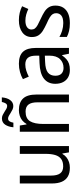

<svg xmlns="http://www.w3.org/2000/svg" viewBox="636 -1408 782 2094"><g transform="rotate(-90 1027.0 -361.0)"><path d="M481 -536V0H412L400 -71H395Q380 -44 356.5 -26Q333 -8 305 1Q277 10 245 10Q187 10 149 -12Q111 -34 92 -77.5Q73 -121 73 -186V-536H159V-195Q159 -128 183.5 -95.5Q208 -63 259 -63Q310 -63 340 -85Q370 -107 383 -149.5Q396 -192 396 -255V-536Z M872 -546Q957 -546 1000 -500Q1043 -454 1043 -354V0H958V-345Q958 -409 934 -441Q910 -473 857 -473Q782 -473 752 -424.5Q722 -376 722 -278V0H637V-536H705L717 -463H722Q738 -491 761 -509.5Q784 -528 813 -537Q842 -546 872 -546ZM1012 -732Q1007 -674 982 -640.5Q957 -607 917 -607Q898 -607 879.5 -615.5Q861 -624 843.5 -635.5Q826 -647 810.5 -655.5Q795 -664 781 -664Q762 -664 751.5 -649Q741 -634 736 -606H686Q688 -633 695.5 -656Q703 -679 714.5 -696Q726 -713 743 -722Q760 -731 782 -731Q802 -731 820 -722.5Q838 -714 855 -702.5Q872 -691 887.5 -682.5Q903 -674 918 -674Q936 -674 946 -689.5Q956 -705 962 -732Z M1379 -546Q1468 -546 1509.5 -501Q1551 -456 1551 -364V0H1488L1473 -75H1470Q1450 -47 1428 -27.5Q1406 -8 1377.5 1Q1349 10 1311 10Q1265 10 1231 -9Q1197 -28 1178.5 -64Q1160 -100 1160 -149Q1160 -229 1216.5 -273Q1273 -317 1387 -321L1467 -324V-357Q1467 -422 1442.5 -449Q1418 -476 1371 -476Q1336 -476 1302.5 -465Q1269 -454 1238 -438L1211 -502Q1245 -522 1288.5 -534Q1332 -546 1379 -546ZM1399 -260Q1316 -257 1282 -229Q1248 -201 1248 -149Q1248 -103 1271.5 -81Q1295 -59 1334 -59Q1392 -59 1429.5 -98Q1467 -137 1467 -213V-263Z M2013 -147Q2013 -96 1990 -61Q1967 -26 1924.5 -8Q1882 10 1822 10Q1773 10 1736 1Q1699 -8 1671 -23V-104Q1699 -87 1739.5 -74.5Q1780 -62 1822 -62Q1878 -62 1904 -83Q1930 -104 1930 -140Q1930 -161 1920 -177Q1910 -193 1885.5 -208.5Q1861 -224 1817 -243Q1772 -264 1739 -284.5Q1706 -305 1688 -333.5Q1670 -362 1670 -405Q1670 -471 1720.5 -508.5Q1771 -546 1853 -546Q1897 -546 1934.5 -537Q1972 -528 2006 -511L1976 -443Q1947 -457 1915 -466Q1883 -475 1849 -475Q1803 -475 1777.5 -457Q1752 -439 1752 -409Q1752 -387 1763.5 -371.5Q1775 -356 1801 -341.5Q1827 -327 1871 -307Q1915 -287 1947 -266.5Q1979 -246 1996 -217.5Q2013 -189 2013 -147Z"/></g></svg>

Font: Noto Sans Thai SemiCondensed
Style: Regular
Weight: 400
Width: 4
Designer: Monotype Design Team
Foundry: Monotype Imaging Inc.
Version: Version 2.001